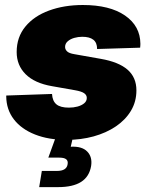

<svg xmlns="http://www.w3.org/2000/svg" viewBox="-20 -558 611 782"><path d="M251.5 11.7Q177.7 11.7 122.3 -10.3Q66.9 -32.2 36.4 -72Q5.9 -111.8 5.4 -165.5Q5.4 -166.5 5.4 -167.5Q5.4 -168.5 5.4 -168.9L191.9 -175.3Q193.4 -147 209.5 -133.3Q225.6 -119.6 260.7 -119.6Q279.3 -119.6 295.7 -124Q312 -128.4 322.8 -137.2Q333.5 -146 333.5 -159.2Q333.5 -170.9 322.5 -178.5Q311.5 -186 286.1 -190.4L191.9 -207Q121.1 -219.2 84.5 -255.6Q47.9 -292 47.9 -346.2Q47.9 -406.7 83.3 -449.7Q118.7 -492.7 179.9 -515.1Q241.2 -537.6 317.4 -537.6Q426.8 -537.6 489 -494.9Q551.3 -452.1 551.8 -379.4Q551.8 -376.5 551.5 -372.3Q551.3 -368.2 550.8 -363.8L375.5 -358.4Q375.5 -384.3 360.1 -396.2Q344.7 -408.2 314.9 -408.2Q298.3 -408.2 282.2 -403.6Q266.1 -398.9 255.6 -389.6Q245.1 -380.4 245.1 -366.7Q245.1 -356.4 253.4 -348.6Q261.7 -340.8 282.7 -337.4L390.1 -318.4Q463.4 -305.7 499.5 -274.2Q535.6 -242.7 535.6 -189.9Q535.6 -144 513.4 -106.9Q491.2 -69.8 451.9 -43.2Q412.6 -16.6 361.1 -2.4Q309.6 11.7 251.5 11.7ZM139.6 204.1 150.4 138.2H211.9Q231.9 138.2 242.7 131.3Q253.4 124.5 255.4 110.8Q257.8 97.2 249.5 90.6Q241.2 84 221.2 84H176.8L214.4 -19.5H280.8L277.3 0L268.1 39.6Q314 37.1 335.4 59.3Q356.9 81.5 351.1 118.2Q343.8 161.6 310.3 182.9Q276.9 204.1 216.8 204.1Z"/></svg>

Font: Inter 24pt Black
Style: Italic
Weight: 900
Italic angle: -9.3988°
Designer: Rasmus Andersson
Foundry: rsms
Version: Version 4.001;git-66647c0bb